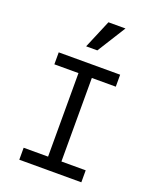

<svg xmlns="http://www.w3.org/2000/svg" viewBox="-175 -1076 949 1175"><g transform="rotate(20 300.0 -488.5)"><path d="M98 0H502V-78H344V-622H500V-700H100V-622H257V-78H98ZM434 -977H323L245 -792H318Z"/></g></svg>

Font: CommitMonoNiceRocks
Style: Regular
Weight: 400
Monospace: yes
Designer: Eigil Nikolajsen
Foundry: Eigil Nikolajsen
Version: Version 1.143